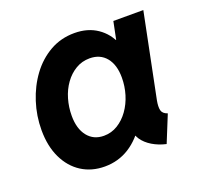

<svg xmlns="http://www.w3.org/2000/svg" viewBox="-100 -642 793 761"><g transform="rotate(-20 296.5 -261.5)"><path d="M219.7 7.8Q164.6 7.8 122.3 -19Q80.1 -45.9 56.2 -95.7Q32.2 -145.5 32.2 -213.4Q32.2 -273.4 50.5 -330.3Q68.8 -387.2 102.1 -432.4Q135.3 -477.5 181.9 -504.2Q228.5 -530.8 285.6 -530.8Q341.8 -530.8 381.6 -503.7Q421.4 -476.6 439.9 -430.2L369.1 -448.7H486.8L423.8 -405.3L447.8 -522.9H574.2L502.4 -168Q497.6 -142.6 501.2 -127.2Q504.9 -111.8 525.4 -105L479.5 7.8Q447.3 0.5 421.9 -14.9Q396.5 -30.3 382.3 -51.3Q368.2 -72.3 370.1 -96.2L434.1 -65.4H312.5L402.8 -106Q369.6 -50.8 323.2 -21.5Q276.9 7.8 219.7 7.8ZM257.8 -107.9Q289.6 -107.9 316.2 -124.3Q342.8 -140.6 362.3 -168Q381.8 -195.3 392.3 -229.7Q402.8 -264.2 402.8 -300.8Q402.8 -354.5 377.7 -385.3Q352.5 -416 308.1 -416Q275.9 -416 249.3 -400.1Q222.7 -384.3 203.4 -357.4Q184.1 -330.6 174.1 -296.4Q164.1 -262.2 164.1 -225.6Q164.1 -171.4 189.2 -139.6Q214.4 -107.9 257.8 -107.9Z"/></g></svg>

Font: Reddit Sans
Style: Bold Italic
Weight: 700
Italic angle: -11.25°
Designer: Stephen Hutchings
Version: Version 1.013